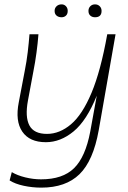

<svg xmlns="http://www.w3.org/2000/svg" viewBox="-20 -649 587 879"><path d="M169 210Q128 210 88.5 201.5Q49 193 24 177L34 139Q59 154 95.5 163Q132 172 168 172Q267 172 319 121Q371 70 393 -46L423 -211Q377 -97 317 -47.5Q257 2 190 2Q115 2 82 -46.5Q49 -95 66 -181L93 -323Q102 -368 107 -410.5Q112 -453 115 -492H156Q153 -452 147 -407.5Q141 -363 133 -323L108 -189Q94 -114 114.5 -75Q135 -36 195 -36Q253 -36 305 -80Q357 -124 399 -224Q441 -324 471 -492H509L432 -53Q407 87 344 148.5Q281 210 169 210ZM415 -570Q402 -570 393.5 -577.5Q385 -585 385 -599Q385 -612 393.5 -620.5Q402 -629 415 -629Q428 -629 436.5 -620.5Q445 -612 445 -599Q445 -570 415 -570ZM262 -570Q248 -570 239 -577.5Q230 -585 230 -599Q230 -612 239 -620.5Q248 -629 262 -629Q274 -629 282 -620.5Q290 -612 290 -599Q290 -585 282 -577.5Q274 -570 262 -570Z"/></svg>

Font: Livvic ExtraLight
Style: Italic
Weight: 275
Italic angle: -10°
Designer: Jacques Le Bailly, Baron von Fonthausen
Version: Version 1.001; ttfautohint (v1.8.2)